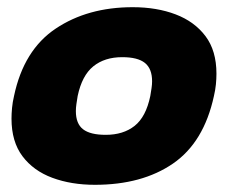

<svg xmlns="http://www.w3.org/2000/svg" viewBox="-20 -504 646 534"><path d="M244 10Q178 10 125.5 -9.5Q73 -29 42.5 -69.5Q12 -110 12 -174Q12 -188 13.5 -204Q15 -220 19 -237Q46 -365 135 -424.5Q224 -484 349 -484Q416 -484 468.5 -464Q521 -444 551.5 -403.5Q582 -363 582 -299Q582 -285 580.5 -269.5Q579 -254 575 -237Q547 -108 461 -49Q375 10 244 10ZM274 -129Q323 -129 354.5 -154Q386 -179 398 -237Q400 -249 401.5 -259Q403 -269 403 -278Q403 -313 383 -329Q363 -345 320 -345Q271 -345 239.5 -319.5Q208 -294 196 -237Q194 -225 192.5 -214.5Q191 -204 191 -195Q191 -160 211 -144.5Q231 -129 274 -129Z"/></svg>

Font: Kanit
Style: Bold Italic
Weight: 700
Italic angle: -12°
Designer: Katatrad Team
Foundry: CadsonDemak
Version: Version 2.000; ttfautohint (v1.8.3)